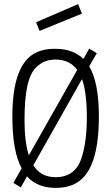

<svg xmlns="http://www.w3.org/2000/svg" viewBox="-20 -902 540 932"><path d="M155 -794 359 -882 378 -836 172 -752ZM40 -336Q40 -582 146 -642Q188 -666 250 -665Q334 -665 385 -616L413 -666L450 -644L413 -580Q460 -501 460 -336Q460 -79 353 -15Q311 10 250 10Q161 10 111 -46L81 8L45 -14L85 -85Q40 -168 40 -336ZM120 -148 355 -563Q317 -613 250 -613Q210 -613 181.5 -595.5Q153 -578 137.5 -552Q122 -526 113 -486Q99 -424 99 -318.5Q99 -213 120 -148ZM378 -518 142 -100Q177 -42 250 -42Q346 -42 376 -136Q402 -216 401.5 -336Q401 -456 378 -518Z"/></svg>

Font: Lekton
Style: Regular
Weight: 400
Designer: Paolo Mazzetti, Luciano Perondi, Raffaele Flato, Elena Papassissa, Emilio Macchia, Michela Povoleri, Tobias Seemiller, R
Version: Version 34.000